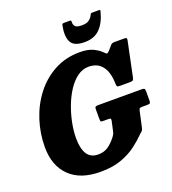

<svg xmlns="http://www.w3.org/2000/svg" viewBox="-173 -1113 1129 1260"><g transform="rotate(-20 391.5 -483.5)"><path d="M447 -399.5H748.5Q762.5 -399.5 767.5 -395.8Q772.5 -392 772.5 -377V-312Q772.5 -297.5 767.2 -294Q762 -290.5 747 -290.5H713Q699.5 -290.5 695.5 -286.8Q691.5 -283 689 -271.5L665.5 -164.5Q662 -147.5 656 -141.5Q650 -135.5 639 -126Q609 -95.5 566 -62.2Q523 -29 461.2 -5.8Q399.5 17.5 313 17.5Q172.5 17.5 97.5 -56.2Q22.5 -130 22.5 -259Q22.5 -355.5 52 -446.5Q81.5 -537.5 137.5 -610Q193.5 -682.5 272.5 -725Q351.5 -767.5 449.5 -767.5Q506.5 -767.5 541.8 -750.8Q577 -734 597 -713.5Q610 -700 615.8 -698.2Q621.5 -696.5 635 -711.5L660.5 -741Q665.5 -747 671.5 -749.5Q677.5 -752 688.5 -752H754Q767.5 -752 771.2 -748.8Q775 -745.5 772.5 -733L723 -495Q720 -479.5 715 -474.5Q710 -469.5 693 -469.5H625Q607 -469.5 604 -473.8Q601 -478 600.5 -491.5Q599.5 -570.5 567.2 -614.2Q535 -658 471.5 -658Q429.5 -658 393.2 -631.5Q357 -605 327.8 -560.5Q298.5 -516 278 -461.8Q257.5 -407.5 246.2 -351Q235 -294.5 235 -245Q235 -172 259.5 -133.5Q284 -95 336 -95Q377 -95 405.5 -114.2Q434 -133.5 461 -168Q468 -177 472.2 -184.8Q476.5 -192.5 479.5 -207.5L493.5 -271Q496 -283 493.5 -286.8Q491 -290.5 478 -290.5H441Q426.5 -290.5 424.2 -295Q422 -299.5 422 -313.5V-379Q422 -393.5 428 -396.5Q434 -399.5 447 -399.5ZM504.5 -818Q429.5 -818 409.5 -859.5Q389.5 -901 405 -974Q407 -983.5 418.5 -983.5H462Q470 -983.5 469.5 -975.5Q467.5 -955.5 477.8 -941.8Q488 -928 524.5 -928Q559 -928 575.2 -940.2Q591.5 -952.5 600 -969Q603.5 -976 605.5 -979.8Q607.5 -983.5 616.5 -983.5H663Q671 -983.5 671.8 -981.2Q672.5 -979 670.5 -971.5Q652.5 -900 613.2 -859Q574 -818 504.5 -818Z"/></g></svg>

Font: Besley* Narrow Heavy
Style: Italic
Weight: 800
Width: 4
Italic angle: -13°
Designer: Owen Earl
Foundry: indestructible type*
Version: Version 3.000; ttfautohint (v1.8.3)